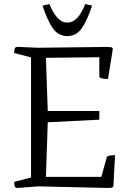

<svg xmlns="http://www.w3.org/2000/svg" viewBox="-20 -933 641 953"><path d="M65 0Q54 0 52 -12.5Q50 -25 50 -30L134 -52V-648L50 -670Q50 -675 52 -687.5Q54 -700 65 -700Q65 -700 71 -700Q77 -700 99 -699Q121 -698 168 -696L508 -700Q522 -700 530.5 -699Q539 -698 540 -690L516 -541Q512 -541 501.5 -541.5Q491 -542 482 -545Q473 -548 473 -555V-649L208 -646L217 -382H473V-339L217 -326L208 -55H483L509 -149Q509 -156 518 -159Q527 -162 537.5 -162.5Q548 -163 551 -163L543 -12Q542 -4 535.5 -2Q529 0 514 0L170 -8ZM314 -754Q269 -754 242 -793Q215 -832 191 -905L225 -913Q242 -871 264 -846Q286 -821 314 -821Q343 -821 365 -846Q387 -871 403 -913L437 -905Q413 -832 386 -793Q359 -754 314 -754Z"/></svg>

Font: Mate
Style: Regular
Weight: 400
Designer: Eduardo Rodriguez Tunni
Foundry: Eduardo Rodriguez Tunni
Version: Version 1.003; ttfautohint (v1.8.4.7-5d5b);gftools[0.9.24]